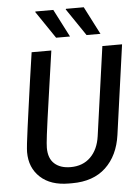

<svg xmlns="http://www.w3.org/2000/svg" viewBox="-60 -941 720 997"><g transform="rotate(-5 300.0 -442.5)"><path d="M259 10Q163.5 10 109.8 -39.8Q56 -89.5 56 -170.8Q56 -184.2 59.6 -217.1Q63.2 -250 70 -298.9Q76.8 -347.8 85.2 -409Q93.8 -470.2 103.6 -540.5Q113.5 -610.8 124.8 -686H227.5Q209 -558 196.9 -472.9Q184.8 -387.8 177.2 -335Q169.8 -282.2 166.4 -253.4Q163 -224.5 161.6 -209.6Q160.2 -194.8 160.2 -184.5Q160.2 -129.2 190.9 -101.6Q221.5 -74 275 -74Q338.8 -74 378.8 -113.5Q418.8 -153 428.5 -222L493.5 -686H596.2L531.2 -219.2Q516.2 -112.5 451 -51.2Q385.8 10 275.8 10ZM416.8 -750 320.5 -892 322.2 -895H414.8L489.2 -750ZM258 -750 161.8 -892 162.8 -895H256L330.5 -750Z"/></g></svg>

Font: Chivo Mono Medium
Style: Italic
Weight: 500
Italic angle: -8.05°
Monospace: yes
Designer: Hector Gatti
Foundry: Omnibus-Type
Version: Version 1.008